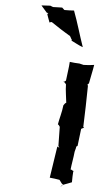

<svg xmlns="http://www.w3.org/2000/svg" viewBox="-20 -692 369 710"><path d="M134 -671 153 -645C155 -644 157 -644 159 -644C158 -643 155 -641 155 -639C158 -629 160 -618 163 -609H164C165 -610 170 -611 172 -610L206 -583C216 -575 228 -567 237 -560V-561C241 -557 242 -550 246 -544L244 -542C258 -534 270 -525 285 -518H286C275 -561 266 -610 254 -652V-653C243 -653 230 -654 218 -655L210 -664C199 -664 187 -666 176 -666C176 -666 175 -667 174 -667L166 -671C155 -671 145 -672 134 -672C134 -672 134 -671 134 -671ZM215 -389V-390C217 -389 222 -392 224 -394C228 -416 235 -441 238 -463H239C249 -461 262 -458 274 -457L289 -452C302 -451 317 -451 329 -452L328 -451C323 -430 315 -407 309 -384C308 -383 305 -380 303 -379C305 -378 305 -375 305 -373L297 -298L288 -223C289 -222 290 -219 291 -219V-218C289 -220 285 -218 284 -217C283 -217 281 -216 281 -216L280 -215L267 -153C267 -152 262 -150 262 -150L261 -145L256 -131C252 -109 245 -86 241 -65C245 -65 248 -62 251 -59C249 -45 247 -33 246 -18C237 -15 225 -12 214 -9C211 -10 209 -13 208 -14L200 -27C188 -30 176 -33 164 -35C173 -74 183 -111 192 -150C195 -149 197 -147 200 -145C198 -147 197 -150 196 -153L201 -223C200 -226 196 -232 194 -232C199 -252 210 -279 214 -301V-302C216 -305 222 -312 225 -312C225 -331 222 -357 224 -380C222 -383 219 -389 215 -389ZM205 -3V-2H204C204 -3 204 -3 205 -3ZM205 -3H206C208 -5 211 -8 214 -9C212 -8 211 -8 209 -7L206 -4ZM215 -9H217V-8C216 -8 216 -9 215 -9ZM251 -59 252 -58C251 -60 252 -63 252 -65C252 -63 251 -61 251 -59ZM252 -58 254 -56H253C253 -56 252 -57 252 -58Z"/></svg>

Font: Charger Mayhem
Style: Obl
Weight: 400
Designer: Jasper
Foundry: Cannot Into Space Fonts
Version: Version 0.98